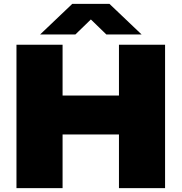

<svg xmlns="http://www.w3.org/2000/svg" viewBox="-20 -971 937 991"><path d="M65 0V-740H303V-478H594V-740H832V0H594V-277H303V0ZM187 -793 353 -951H545L711 -793H529L430 -889H468L369 -793Z"/></svg>

Font: Encode Sans SC Expanded Black
Style: Regular
Weight: 900
Width: 7
Designer: Multiple Designers
Foundry: Impallari Type
Version: Version 3.002